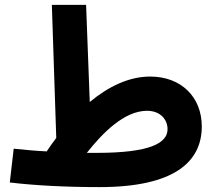

<svg xmlns="http://www.w3.org/2000/svg" viewBox="-20 -752 884 785"><path d="M387 13C692 13 805 -90 805 -235C805 -355 721 -439 594 -439C507 -439 423 -398 347 -335L332 -732H192L210 -188C196 -170 183 -151 171 -133C129 -135 85 -139 36 -144L20 -6C118 6 248 13 387 13ZM581 -299C637 -299 665 -262 665 -224C665 -167 594 -127 375 -127C361 -127 348 -127 335 -127C399 -208 488 -299 581 -299Z"/></svg>

Font: Noto Sans Arabic UI
Style: Bold
Weight: 700
Designer: Monotype Design Team, Nadine Chahine and Nizar Qandah
Foundry: Monotype Imaging Inc.
Version: Version 2.010